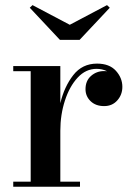

<svg xmlns="http://www.w3.org/2000/svg" viewBox="-20 -712 508 732"><path d="M246 -617.5 388 -692.5 398.5 -682.5 283.5 -560H208.5L93.5 -682.5L104 -692.5ZM30.5 -19.5H97V-440.5H30.5V-460H210V-318.5Q225 -381.5 259.2 -425.5Q293.5 -469.5 350 -469.5Q397 -469.5 421.8 -442.2Q446.5 -415 446.5 -381Q446.5 -351 427.2 -329.2Q408 -307.5 377 -307.5Q345 -307.5 325.5 -326.2Q306 -345 306 -372Q306 -404 327 -422.5Q348 -441 376.5 -441Q382.5 -441 388 -440.5Q370 -449.5 348 -449.5Q307 -449.5 276 -416Q245 -382.5 227.5 -328.5Q210 -274.5 210 -213.5V-19.5H285V0H30.5Z"/></svg>

Font: Bodoni* 11pt Medium
Style: Regular
Weight: 500
Version: Version 2.3